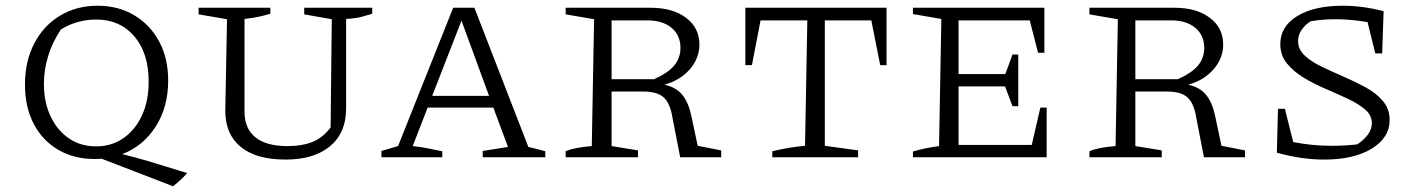

<svg xmlns="http://www.w3.org/2000/svg" viewBox="-20 -548 4938 669"><path d="M309 6Q238 6 183 -26Q128 -58 97.5 -116.5Q67 -175 67 -254Q67 -334 99 -396Q131 -458 188.5 -493Q246 -528 320 -528Q392 -528 447.5 -495Q503 -462 534.5 -403.5Q566 -345 566 -268Q566 -175 522.5 -107Q479 -39 406 -11Q426 -6 447 -0.5Q468 5 495 13L632 55Q622 67 610 78Q598 89 583 101L334 5Q322 6 309 6ZM315 -38Q369 -38 410 -66.5Q451 -95 474.5 -145.5Q498 -196 498 -264Q498 -363 448 -421.5Q398 -480 315 -480Q284 -480 252 -471.5Q220 -463 192 -445Q162 -400 147.5 -352Q133 -304 133 -256Q133 -191 156.5 -142Q180 -93 220.5 -65.5Q261 -38 315 -38Z M975 8Q873 8 819 -36Q765 -80 765 -162L771 -481L672 -498V-521H922V-500Q905 -495 883 -490Q861 -485 832 -482V-159Q832 -100 870 -69.5Q908 -39 981 -39Q1034 -39 1070 -54Q1106 -69 1132 -104L1136 -481L1040 -498V-521H1277V-500Q1260 -495 1240.5 -489.5Q1221 -484 1186 -482V-170Q1186 -85 1130 -38.5Q1074 8 975 8Z M1821 -36Q1837 -32 1846 -30Q1855 -28 1880 -21V0H1662V-22L1750 -36L1699 -173H1470L1418 -39Q1447 -36 1471 -31Q1495 -26 1521 -21V0H1309V-22L1367 -39L1559 -521H1633ZM1486 -214H1684L1588 -476Z M2411 -40 2493 -24V0H2350L2322 -144Q2314 -190 2291.5 -209.5Q2269 -229 2222 -229H2111V-39L2203 -24V0H1951V-21Q1980 -34 2042 -39L2050 -481L1951 -498V-521H2247Q2324 -521 2370.5 -486Q2417 -451 2417 -393Q2417 -345 2383.5 -306.5Q2350 -268 2295 -253Q2336 -244 2357.5 -217.5Q2379 -191 2389 -144ZM2235 -477H2111V-272H2259Q2308 -294 2329.5 -320Q2351 -346 2351 -381Q2351 -425 2320 -451Q2289 -477 2235 -477Z M3069 -521V-321H3047L3016 -477H2854V-40L2970 -24V0H2671V-21Q2729 -35 2785 -40L2793 -477H2630L2600 -321H2577V-521Z M3605 -173H3627V0H3161V-20Q3184 -27 3207 -31.5Q3230 -36 3252 -39L3260 -482L3161 -499V-521H3619V-364H3597L3568 -477H3320V-290H3483L3508 -358H3528V-178H3508L3482 -247H3320V-43H3575Z M4236 -40 4318 -24V0H4175L4147 -144Q4139 -190 4116.5 -209.5Q4094 -229 4047 -229H3936V-39L4028 -24V0H3776V-21Q3805 -34 3867 -39L3875 -481L3776 -498V-521H4072Q4149 -521 4195.5 -486Q4242 -451 4242 -393Q4242 -345 4208.5 -306.5Q4175 -268 4120 -253Q4161 -244 4182.5 -217.5Q4204 -191 4214 -144ZM4060 -477H3936V-272H4084Q4133 -294 4154.5 -320Q4176 -346 4176 -381Q4176 -425 4145 -451Q4114 -477 4060 -477Z M4595 8Q4554 8 4513 2Q4472 -4 4429 -16L4433 -169H4457L4486 -53Q4517 -47 4550 -43.5Q4583 -40 4619 -40Q4667 -40 4709 -45Q4730 -58 4745 -77.5Q4760 -97 4760 -119Q4760 -146 4737 -166Q4714 -186 4678 -203Q4642 -220 4601 -237.5Q4560 -255 4524 -276.5Q4488 -298 4464.5 -326.5Q4441 -355 4441 -394Q4441 -456 4500 -492Q4559 -528 4658 -528Q4729 -528 4801 -509L4796 -362H4772L4745 -471Q4687 -481 4633 -481Q4590 -481 4547 -474Q4529 -463 4516 -445Q4503 -427 4503 -405Q4503 -376 4526 -354.5Q4549 -333 4585.5 -315.5Q4622 -298 4662.5 -280.5Q4703 -263 4739.5 -243Q4776 -223 4799 -195.5Q4822 -168 4822 -130Q4822 -68 4759.5 -30Q4697 8 4595 8Z"/></svg>

Font: Piazzolla SC Light
Style: Regular
Weight: 300
Designer: Juan Pablo del Peral
Foundry: Huerta Tipografica
Version: Version 1.330